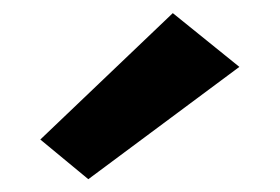

<svg xmlns="http://www.w3.org/2000/svg" viewBox="-20 -834 438 300"><path d="M118 -554 43 -616 250 -813.5 354 -729.5Z"/></svg>

Font: Karla ExtraBold
Style: Regular
Weight: 800
Designer: Jonathan Pinhorn
Version: Version 2.001